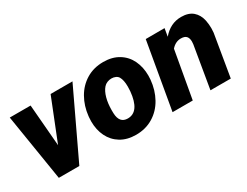

<svg xmlns="http://www.w3.org/2000/svg" viewBox="-58 -926 1702 1322"><g transform="rotate(-30 793.0 -265.0)"><path d="M538.6 -528.3 288.1 0H125L40 -528.3H205.6L232.9 -197.3L364.7 -528.3Z M514.6 -266.1Q522.9 -342.3 558.1 -404.3Q593.3 -466.3 652.3 -502.2Q711.4 -538.1 787.6 -538.1Q858.9 -538.1 909.4 -507.1Q960 -476.1 985.6 -422.4Q1011.2 -368.7 1011.2 -301.8Q1011.2 -286.1 1009.8 -270Q1002.4 -190.4 967 -126.7Q931.6 -63 871.8 -26.6Q812 9.8 735.4 9.8Q664.6 9.8 614.3 -21Q564 -51.8 538.1 -104.7Q512.2 -157.7 512.2 -224.6Q512.2 -239.7 513.7 -255.9ZM741.7 -116.2Q834.5 -116.2 849.1 -270Q850.6 -287.1 850.6 -307.1Q850.6 -358.4 834.5 -386.2Q827.1 -398.4 812.5 -405Q797.9 -411.6 780.3 -411.6Q762.7 -411.6 746.3 -405Q730 -398.4 718.8 -385.7Q696.8 -360.8 684.8 -317.6Q672.9 -274.4 672.9 -219.7Q672.9 -204.6 673.3 -196.8Q676.3 -116.2 741.7 -116.2Z M1256.3 -374 1189.9 0H1029.3L1121.1 -528.3L1271 -528.8L1260.3 -466.3Q1321.3 -538.6 1407.2 -538.6Q1465.8 -538.6 1499.3 -509.8Q1532.7 -481 1543.5 -430.7Q1549.8 -397.5 1549.8 -367.7Q1549.8 -356 1547.9 -332.5L1492.2 0H1330.6L1386.7 -333.5Q1388.2 -344.7 1388.2 -354.5Q1388.2 -381.8 1375.2 -396.5Q1362.3 -411.1 1331.5 -411.1Q1289.1 -411.1 1256.3 -374Z"/></g></svg>

Font: Mardoto Black
Style: Italic
Weight: 900
Italic angle: -12°
Designer: Christian Robertson, Vahan Hovhannisyan
Foundry: Google
Version: Version 1.000